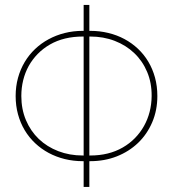

<svg xmlns="http://www.w3.org/2000/svg" viewBox="-20 -747 691 768"><path d="M311.1 -623.6H314.6V-727.3H337.4V-623.6H340.9Q378.6 -623.6 413.2 -615.2Q447.8 -606.9 477.6 -590.9Q507.5 -574.9 531.8 -552Q556.1 -529.1 573.3 -500.2Q590.6 -471.2 600 -436.8Q609.4 -402.3 609.4 -362.9Q609.4 -306.1 589 -258.2Q568.5 -210.2 532.5 -175.6Q496.4 -141 447.4 -121.6Q398.4 -102.3 340.9 -102.3H337.4V0.7H314.6V-102.3H311.1Q273.4 -102.3 239 -110.8Q204.5 -119.3 174.7 -135.3Q144.9 -151.3 120.6 -174.2Q96.2 -197.1 78.8 -226.2Q61.4 -255.3 52 -289.8Q42.6 -324.2 42.6 -362.9Q42.6 -401.3 52 -435.5Q61.4 -469.8 78.7 -498.8Q95.9 -527.7 120.2 -550.8Q144.5 -573.9 174.4 -590Q204.2 -606.2 238.8 -614.9Q273.4 -623.6 311.1 -623.6ZM65.3 -362.9Q65.3 -310.4 83.8 -266.5Q102.3 -222.7 135.1 -191.2Q168 -159.8 213.1 -142.4Q258.2 -125 311.1 -125H314.6V-600.9H312.5Q235.1 -600.9 179.7 -568.9Q152 -552.9 130.7 -531.1Q109.4 -509.2 94.8 -483Q80.3 -456.7 72.8 -426.3Q65.3 -396 65.3 -362.9ZM340.9 -125Q415.5 -125 470.9 -157Q498.6 -172.9 519.9 -194.8Q541.2 -216.6 555.9 -242.9Q570.7 -269.2 578.5 -299.5Q586.3 -329.9 586.6 -362.9Q587 -415.8 568.5 -459.5Q550.1 -503.2 517 -534.6Q484 -566.1 438.9 -583.5Q393.8 -600.9 340.9 -600.9H337.4V-125Z"/></svg>

Font: Inter P Thin
Style: Regular
Weight: 100
Designer: Rasmus Andersson
Foundry: rsms
Version: Version 3.018;git-588b23468